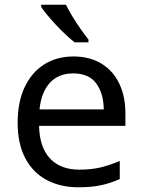

<svg xmlns="http://www.w3.org/2000/svg" viewBox="-20 -786 604 816"><path d="M292 -546Q361 -546 410.5 -516Q460 -486 486.5 -431.5Q513 -377 513 -304V-251H146Q148 -160 192.5 -112.5Q237 -65 317 -65Q368 -65 407.5 -74.5Q447 -84 489 -102V-25Q448 -7 408 1.5Q368 10 313 10Q237 10 178.5 -21Q120 -52 87.5 -113.5Q55 -175 55 -264Q55 -352 84.5 -415Q114 -478 167.5 -512Q221 -546 292 -546ZM291 -474Q228 -474 191.5 -433.5Q155 -393 148 -321H421Q420 -389 389 -431.5Q358 -474 291 -474ZM260 -766Q271 -744 287.5 -716.5Q304 -689 322.5 -663Q341 -637 356 -618V-606H297Q274 -624 245 -652.5Q216 -681 191.5 -709.5Q167 -738 155 -756V-766Z"/></svg>

Font: Noto Sans Pahawh Hmong
Style: Regular
Weight: 400
Designer: Monotype Design Team
Foundry: Monotype Imaging Inc.
Version: Version 2.001; ttfautohint (v1.8.4.7-5d5b)